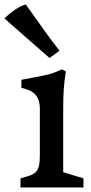

<svg xmlns="http://www.w3.org/2000/svg" viewBox="-48 -823 398 843"><path d="M42 -40Q67.9 -46.9 84.2 -52.7Q100.6 -58.6 110.1 -68.8Q119.6 -79.1 123.3 -96.2Q127 -113.3 127 -142.6V-344.2Q127 -370.1 120.1 -386.5Q113.3 -402.8 102.1 -412.8Q90.8 -422.9 76.2 -428.2Q61.5 -433.6 45.9 -437.5V-472.7Q79.1 -479 104.5 -483.6Q129.9 -488.3 150.4 -492.9Q170.9 -497.6 188.2 -503.7Q205.6 -509.8 223.1 -518.6L241.2 -509.3Q237.8 -489.3 235.6 -470.2Q233.4 -451.2 231.9 -431.4Q230.5 -411.6 230 -390.4Q229.5 -369.1 229.5 -345.2V-66.9L318.4 -40V0H42ZM-28.3 -741.7Q-19.5 -751 -7.6 -761Q4.4 -771 17.1 -779.8Q29.8 -788.6 42.5 -794.9Q55.2 -801.3 65.4 -803.2Q103 -751.5 138.9 -700.2Q174.8 -648.9 213.4 -600.1L169.4 -568.4Z"/></svg>

Font: Donegal One
Style: Regular
Weight: 400
Designer: Gary Lonergan
Foundry: Sorkin Type Co.
Version: Version 1.004